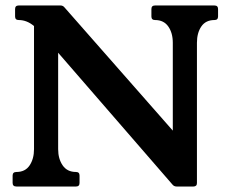

<svg xmlns="http://www.w3.org/2000/svg" viewBox="-20 -680 824 700"><path d="M762 -660Q775 -660 775 -647V-620Q775 -607 762.3 -607Q730 -607 714 -583.5Q698 -560 698 -524V-12.5Q698 0 685 0H624Q614 0 608 -8L151 -535L192 -550V-136Q192 -101 208.5 -77Q225 -53 257 -53Q270 -53 270 -40V-13Q270 0 257 0H40Q26 0 26 -13V-40Q26 -53 40 -53Q72 -53 88 -77Q104 -101 104 -136V-585Q78 -607 48 -607Q35 -607 35 -620V-647Q35 -660 48 -660H201Q210 -660 216 -652L652 -156L610 -140V-524Q610 -560 593.5 -583.5Q577 -607 545 -607Q532 -607 532 -620V-647Q532 -660 545 -660Z"/></svg>

Font: Young Serif Light
Style: Regular
Weight: 300
Designer: Bastien Sozeau
Foundry: NBR — Bastien Sozeau
Version: Version 5.001